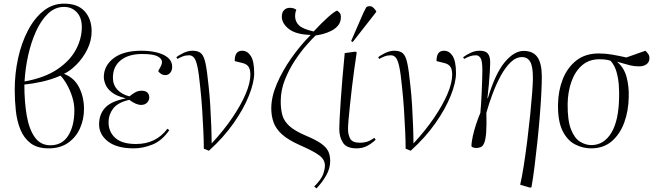

<svg xmlns="http://www.w3.org/2000/svg" viewBox="-20 -802 3624 1056"><path d="M248 14Q185 14 148 -14.5Q111 -43 92 -90Q73 -137 67 -194Q61 -251 61 -308Q61 -397 79.5 -481.5Q98 -566 133.5 -634Q169 -702 219 -742Q269 -782 332 -782Q408 -782 446 -739.5Q484 -697 484 -630Q484 -578 460 -530Q436 -482 400.5 -446.5Q365 -411 332 -396Q389 -374 415.5 -320.5Q442 -267 442 -203Q442 -146 420 -96.5Q398 -47 354.5 -16.5Q311 14 248 14ZM115 -354Q226 -374 295.5 -421Q365 -468 397.5 -529Q430 -590 430 -653Q430 -705 402.5 -734.5Q375 -764 332 -764Q283 -764 244.5 -727.5Q206 -691 178.5 -630.5Q151 -570 135 -498Q119 -426 115 -354ZM257 -3Q322 -3 355.5 -56.5Q389 -110 389 -195Q389 -232 377.5 -268.5Q366 -305 348.5 -336Q331 -367 313 -386Q262 -364 209.5 -352.5Q157 -341 114 -337Q114 -242 127 -166.5Q140 -91 171.5 -47Q203 -3 257 -3Z M716 14Q623 14 574 -24Q525 -62 525 -118Q525 -173 558 -209Q591 -245 669 -260V-262Q620 -274 594.5 -294.5Q569 -315 560 -338Q551 -361 551 -378Q551 -440 604.5 -481.5Q658 -523 758 -523Q804 -523 842.5 -513.5Q881 -504 904 -484.5Q927 -465 927 -434Q927 -415 916.5 -402Q906 -389 889 -389Q876 -389 866 -395.5Q856 -402 850 -411Q859 -427 865 -438.5Q871 -450 871 -461Q871 -479 847 -492Q823 -505 762 -505Q687 -505 644 -470.5Q601 -436 601 -375Q601 -335 626 -308.5Q651 -282 692 -272Q709 -286 724.5 -294.5Q740 -303 759 -303Q781 -303 791 -292.5Q801 -282 801 -266Q801 -250 789 -237.5Q777 -225 756 -225Q728 -225 691 -253Q627 -238 602 -204.5Q577 -171 577 -129Q577 -77 614 -43.5Q651 -10 728 -10Q838 -10 901 -94L911 -86Q871 -28 818.5 -7Q766 14 716 14Z M1129 27 1101 16Q1101 -25 1098.5 -80Q1096 -135 1092 -198Q1088 -261 1081 -325Q1074 -398 1066 -435Q1058 -472 1047 -485Q1036 -498 1020 -498Q1001 -498 985.5 -492Q970 -486 956 -478L950 -487Q961 -497 987.5 -510Q1014 -523 1039 -523Q1070 -523 1086 -508.5Q1102 -494 1110.5 -453Q1119 -412 1127 -332Q1133 -280 1136.5 -221Q1140 -162 1142 -107.5Q1144 -53 1144 -13Q1210 -84 1257.5 -154Q1305 -224 1331 -285Q1357 -346 1357 -391Q1357 -421 1346.5 -435.5Q1336 -450 1315 -455L1271 -466Q1270 -523 1312 -523Q1341 -523 1359.5 -494Q1378 -465 1378 -399Q1378 -349 1349.5 -277Q1321 -205 1265.5 -125.5Q1210 -46 1129 27Z M1721 234 1708 224Q1746 186 1756.5 158Q1767 130 1767 109Q1767 76 1736.5 53Q1706 30 1631 -3Q1565 -32 1531 -63Q1497 -94 1484.5 -129.5Q1472 -165 1472 -206Q1472 -269 1502.5 -340.5Q1533 -412 1582.5 -482.5Q1632 -553 1689 -610Q1608 -612 1569 -642.5Q1530 -673 1530 -711Q1530 -733 1542 -746Q1554 -759 1574 -759Q1586 -759 1595 -756Q1604 -753 1610 -748Q1606 -739 1604.5 -731Q1603 -723 1603 -714Q1603 -683 1624.5 -662.5Q1646 -642 1705 -629Q1800 -730 1834 -744Q1844 -737 1849.5 -729.5Q1855 -722 1855 -709Q1855 -681 1840 -662.5Q1825 -644 1802 -632.5Q1779 -621 1756 -615Q1733 -609 1716 -607Q1698 -590 1666.5 -554.5Q1635 -519 1602.5 -470Q1570 -421 1547 -363.5Q1524 -306 1524 -244Q1524 -201 1533 -168.5Q1542 -136 1571.5 -109Q1601 -82 1662 -56Q1715 -34 1744 -14Q1773 6 1784.5 28.5Q1796 51 1796 83Q1796 124 1774.5 162Q1753 200 1721 234Z M1941 14Q1886 14 1866 -17.5Q1846 -49 1846 -93Q1846 -110 1848 -150.5Q1850 -191 1854 -248.5Q1858 -306 1863.5 -373Q1869 -440 1876 -510L1934 -518L1942 -514Q1936 -474 1929 -425Q1922 -376 1916 -324Q1910 -272 1905 -225.5Q1900 -179 1897 -144Q1894 -109 1894 -93Q1894 -62 1906 -39.5Q1918 -17 1960 -17Q1978 -17 1995.5 -21.5Q2013 -26 2039 -44L2046 -33Q2022 -11 1997.5 1.5Q1973 14 1941 14ZM1920 -571 1911 -576 1979 -732Q1988 -751 1993 -759.5Q1998 -768 2013 -768Q2024 -768 2032 -761Q2040 -754 2049 -741V-736Z M2239 27 2211 16Q2211 -25 2208.5 -80Q2206 -135 2202 -198Q2198 -261 2191 -325Q2184 -398 2176 -435Q2168 -472 2157 -485Q2146 -498 2130 -498Q2111 -498 2095.5 -492Q2080 -486 2066 -478L2060 -487Q2071 -497 2097.5 -510Q2124 -523 2149 -523Q2180 -523 2196 -508.5Q2212 -494 2220.5 -453Q2229 -412 2237 -332Q2243 -280 2246.5 -221Q2250 -162 2252 -107.5Q2254 -53 2254 -13Q2320 -84 2367.5 -154Q2415 -224 2441 -285Q2467 -346 2467 -391Q2467 -421 2456.5 -435.5Q2446 -450 2425 -455L2381 -466Q2380 -523 2422 -523Q2451 -523 2469.5 -494Q2488 -465 2488 -399Q2488 -349 2459.5 -277Q2431 -205 2375.5 -125.5Q2320 -46 2239 27Z M2895 230 2841 214Q2851 171 2861 107Q2871 43 2880 -29Q2889 -101 2896 -170Q2903 -239 2907 -293Q2911 -347 2911 -373Q2911 -437 2896 -462.5Q2881 -488 2851 -488Q2818 -488 2788.5 -459.5Q2759 -431 2734 -385Q2709 -339 2689 -285.5Q2669 -232 2655 -182Q2657 -114 2654 -74.5Q2651 -35 2643.5 -16.5Q2636 2 2624.5 7Q2613 12 2598 12Q2593 12 2584 9.5Q2575 7 2573 3Q2573 -20 2580.5 -53.5Q2588 -87 2599.5 -121.5Q2611 -156 2622 -181Q2624 -201 2626 -232Q2628 -263 2629.5 -298Q2631 -333 2632 -364.5Q2633 -396 2633 -415Q2633 -467 2623 -482.5Q2613 -498 2598 -498Q2579 -498 2563 -492Q2547 -486 2533 -478L2527 -487Q2545 -501 2569 -512Q2593 -523 2618 -523Q2650 -523 2663 -507.5Q2676 -492 2676 -458Q2676 -439 2674 -406Q2672 -373 2668.5 -335.5Q2665 -298 2661 -263L2663 -261Q2704 -398 2756 -460Q2808 -522 2860 -522Q2912 -522 2936 -487.5Q2960 -453 2960 -380Q2960 -342 2957 -284.5Q2954 -227 2948.5 -159.5Q2943 -92 2935.5 -21.5Q2928 49 2920 113.5Q2912 178 2903 228Z M3231 14Q3186 14 3143.5 -7.5Q3101 -29 3074.5 -81.5Q3048 -134 3049 -226Q3050 -302 3075 -366Q3100 -430 3149.5 -469Q3199 -508 3273 -508Q3309 -508 3344.5 -502Q3380 -496 3425 -486L3530 -523Q3540 -513 3546 -504Q3552 -495 3552 -481Q3551 -459 3535 -448Q3519 -437 3495 -437Q3468 -437 3444 -443Q3420 -449 3376 -462V-460Q3413 -429 3426.5 -377Q3440 -325 3438 -269Q3437 -193 3413.5 -128.5Q3390 -64 3344.5 -25Q3299 14 3231 14ZM3232 -4Q3301 -4 3342 -71Q3383 -138 3385 -266Q3386 -296 3383.5 -333Q3381 -370 3371 -406Q3361 -442 3338 -468Q3321 -473 3308 -474.5Q3295 -476 3276 -476Q3219 -476 3180.5 -442Q3142 -408 3122.5 -352Q3103 -296 3102 -231Q3101 -140 3120.5 -90.5Q3140 -41 3170.5 -22.5Q3201 -4 3232 -4Z"/></svg>

Font: Display Extralight
Style: Italic
Weight: 200
Italic angle: -2°
Designer: Latin by Veronika Burian and Jose Scaglione. Greek by Irene Vlachou. Cyrillic by Vera Evstafieva
Foundry: TypeTogether
Version: Version 3.002